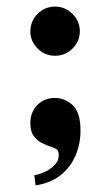

<svg xmlns="http://www.w3.org/2000/svg" viewBox="-20 -437 334 582"><path d="M88 125 84 94Q98 92 115 84.5Q132 77 145 64Q158 51 158 33Q158 20 151.5 15.5Q145 11 135 8Q122 4 107 -3.5Q92 -11 82 -25Q72 -39 72 -63Q72 -97 93 -118.5Q114 -140 147 -140Q176 -140 200 -118.5Q224 -97 224 -41Q224 0 208.5 35.5Q193 71 163 94.5Q133 118 88 125ZM147 -268Q116 -268 94 -290Q72 -312 72 -342Q72 -373 94 -395Q116 -417 147 -417Q177 -417 199.5 -395Q222 -373 222 -342Q222 -312 200 -290Q178 -268 147 -268Z"/></svg>

Font: Frank Ruhl Libre SemiBold
Style: Regular
Weight: 600
Designer: Yanek Iontef
Foundry: Fontef
Version: Version 6.003;gftools[0.9.30]